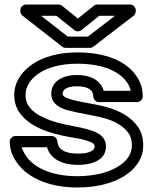

<svg xmlns="http://www.w3.org/2000/svg" viewBox="-20 -795 690 850"><path d="M325 -65C378 -65 449 -81 449 -146C449 -201 395 -214 366 -223C348 -228 324 -233 298 -238C209 -254 136 -281 106 -327C98 -339 93 -355 93 -374C93 -414 117 -446 150 -469C187 -495 247 -513 322 -513C437 -513 514 -478 547 -423C553 -413 557 -402 559 -393H439C426 -443 375 -463 320 -463C267 -463 207 -441 207 -380C207 -328 259 -312 287 -305C333 -293 398 -284 438 -273C491 -259 529 -235 550 -204C559 -190 564 -174 564 -152C564 -110 539 -80 503 -58C462 -32 400 -15 322 -15C202 -15 121 -57 88 -116C83 -125 78 -135 76 -143H188C205 -86 264 -65 325 -65ZM325 -115C263 -115 236 -136 234 -169C233 -181 223 -193 209 -193H48C37 -193 23 -183 23 -168C23 -142 30 -116 44 -92C90 -11 192 35 322 35C407 35 477 17 529 -15C573 -42 614 -87 614 -152C614 -182 607 -210 591 -233C560 -278 510 -305 451 -321C405 -334 341 -342 300 -353C267 -362 257 -371 257 -380C257 -396 273 -413 320 -413C374 -413 393 -394 393 -368C393 -357 403 -343 418 -343H587C598 -343 612 -353 612 -368C612 -397 605 -425 590 -449C544 -526 445 -563 322 -563C239 -563 169 -543 121 -509C81 -481 43 -436 43 -374C43 -347 50 -322 64 -300C109 -232 200 -204 290 -188C316 -183 337 -181 352 -176C390 -165 399 -159 399 -146C399 -131 380 -115 325 -115ZM341 -662 419 -725H489L369 -633H280L162 -725H230L310 -661C319 -654 332 -655 341 -662ZM325 -713 254 -770C250 -773 245 -775 239 -775H95C84 -775 70 -765 70 -750V-746C70 -740 73 -731 79 -726L256 -588C260 -585 265 -583 271 -583H378C383 -583 389 -585 393 -588L571 -725C576 -729 581 -737 581 -745V-750C581 -761 571 -775 556 -775H410C405 -775 399 -773 395 -769Z"/></svg>

Font: Asimov
Style: XWidOu
Weight: 500
Designer: Google
Version: Version 2.000980; 2014